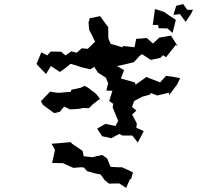

<svg xmlns="http://www.w3.org/2000/svg" viewBox="-20 -864 1040 939"><path d="M860 -795 888 -757 914 -796 924 -816H896L876 -844L842 -836L828 -791ZM159 -552 162 -547 205 -502 229 -541 273 -512 297 -529 324 -551H329L383 -534L422 -525L441 -537L459 -509L498 -484L509 -457L500 -421L530 -420L514 -370L534 -356L531 -339L558 -273L545 -248L495 -258L455 -235L479 -198L524 -188L563 -209L579 -201H627L654 -167L683 -223L647 -239L649 -261L626 -304L647 -323L626 -341L636 -370L676 -391L716 -402L715 -410L749 -397L808 -411L806 -397L847 -452L861 -482L822 -489L792 -493L763 -461L702 -485L697 -488L643 -450L639 -461L571 -480L587 -521L552 -541L586 -548L635 -560L663 -591L675 -599L717 -571L764 -581L778 -594L792 -584L840 -645L850 -637L816 -690L759 -680L728 -651L698 -678L646 -674L638 -633L584 -639L577 -633L521 -650L510 -676L509 -732L500 -743L470 -785L419 -775L413 -754L416 -718L431 -690L445 -660L409 -625L380 -628L355 -606L329 -613L300 -593L279 -611L228 -612L211 -593L182 -608ZM180 -369 190 -351 245 -311 272 -317 294 -343 322 -329 371 -332 384 -336 415 -335 434 -354 469 -381 449 -406 412 -434 394 -444 375 -435 329 -425 326 -415 267 -410 255 -411 225 -416ZM232 -161 249 -131 235 -67 292 -66H287L339 -43L374 -46L390 -45L406 -27L449 -15L472 -11L492 17L513 34L563 33L597 55L616 11L621 13L630 -21L577 -46H556L521 -48L504 -89L480 -106L454 -101L433 -95L389 -100L384 -126L334 -160L325 -169L284 -165ZM727 -742H753L756 -726L799 -725L824 -703L840 -767L808 -788L782 -806L738 -820Z"/></svg>

Font: チョークS
Style: Regular
Weight: 400
Designer: [Stick] Fontworks Inc.
Foundry: [Stick] Fontworks Inc.
Version: Version 1.200;FEAKit 1.0